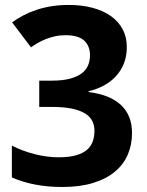

<svg xmlns="http://www.w3.org/2000/svg" viewBox="-20 -744 591 774"><path d="M491.2 -554.2Q491.2 -517.1 479.2 -487.5Q467.3 -458 446.5 -435.8Q425.8 -413.6 397.7 -398.7Q369.6 -383.8 336.9 -376V-373Q423.3 -362.3 467.8 -320.6Q512.2 -278.8 512.2 -208Q512.2 -161.1 495.4 -121.3Q478.5 -81.5 443.6 -52.2Q408.7 -22.9 355.7 -6.6Q302.7 9.8 231 9.8Q173.3 9.8 122.6 0.2Q71.8 -9.3 27.8 -28.8V-157.2Q49.8 -145.5 74.2 -136.7Q98.6 -127.9 123 -121.8Q147.5 -115.7 171.1 -112.8Q194.8 -109.9 215.8 -109.9Q257.8 -109.9 285.6 -117.7Q313.5 -125.5 330.1 -139.6Q346.7 -153.8 353.8 -173.6Q360.8 -193.4 360.8 -216.8Q360.8 -238.8 351.8 -256.6Q342.8 -274.4 322.5 -286.9Q302.2 -299.3 269.5 -306.2Q236.8 -313 189 -313H138.2V-418.9H188Q232.9 -418.9 262.7 -427Q292.5 -435.1 310.3 -449Q328.1 -462.9 335.4 -481.4Q342.8 -500 342.8 -521Q342.8 -559.1 319.1 -580.6Q295.4 -602.1 244.1 -602.1Q220.7 -602.1 200.4 -597.4Q180.2 -592.8 162.8 -585.7Q145.5 -578.6 131.1 -570.1Q116.7 -561.5 105 -553.2L28.8 -653.8Q49.3 -668.9 73.5 -681.6Q97.7 -694.3 126 -703.9Q154.3 -713.4 187 -718.8Q219.7 -724.1 256.8 -724.1Q309.6 -724.1 352.8 -712.6Q396 -701.2 426.8 -679.4Q457.5 -657.7 474.4 -626.2Q491.2 -594.7 491.2 -554.2Z"/></svg>

Font: Droid Sans
Style: Bold
Weight: 700
Foundry: Ascender Corporation
Version: Version 1.00 build 112